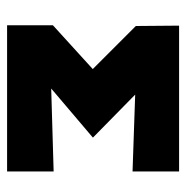

<svg xmlns="http://www.w3.org/2000/svg" viewBox="-12 -500 513 528"><g transform="rotate(90 244.0 -236.5)"><path d="M50 0V-126L228 -288L225 -181L52 -354L51 -473H452V-345L219 -353L191 -401L359 -236L180 -84L179 -120L452 -128V0Z"/></g></svg>

Font: Ysabeau SC Black
Style: Regular
Weight: 900
Designer: Christian Thalmann (Catharsis Fonts)
Version: Version 2.001;gftools[0.9.30]; featfreeze: smcp